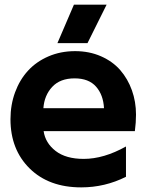

<svg xmlns="http://www.w3.org/2000/svg" viewBox="-20 -791 628 823"><path d="M328.1 12.2Q189.5 12.2 107.2 -68.8Q24.9 -149.9 24.9 -279.8Q24.9 -341.8 44.7 -395.5Q64.5 -449.2 100.1 -488Q135.7 -526.9 187.7 -549.3Q239.7 -571.8 301.8 -571.8Q362.8 -571.8 412.8 -549.8Q462.9 -527.8 495.4 -490.5Q527.8 -453.1 545.4 -404.1Q563 -355 563 -299.8Q563 -265.6 558.1 -229H167Q174.3 -178.2 218.3 -144Q262.2 -109.9 338.9 -109.9Q424.8 -109.9 520 -163.1V-33.2Q429.7 12.2 328.1 12.2ZM166 -327.1H425.8Q422.9 -384.3 391.6 -419.7Q360.4 -455.1 299.8 -455.1Q237.8 -455.1 203.9 -418.7Q169.9 -382.3 166 -327.1ZM226.1 -606 296.9 -771H437L355 -606Z"/></svg>

Font: TASA Explorer
Style: Bold
Weight: 700
Designer: Weizhong Zhang
Foundry: Local Remote
Version: Version 1.000;Glyphs 3.1.2 (3151)